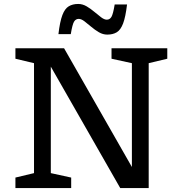

<svg xmlns="http://www.w3.org/2000/svg" viewBox="-20 -951 912 971"><path d="M152 -75.5V-631.5L58 -654V-707H304L647 -106.5V-631.5L544 -654V-707H826V-654L732 -631.5V0H588L237 -614V-75.5L340 -53V0H58V-53ZM622.5 -928.5Q615 -865 602.5 -832.2Q590 -799.5 570.5 -787.8Q551 -776 522.5 -776Q500.5 -776 480 -788Q459.5 -800 441 -815.8Q422.5 -831.5 406.8 -843.5Q391 -855.5 378 -855.5Q363 -855.5 354.5 -841.5Q346 -827.5 338 -778.5H275.5Q283 -842 295.5 -874.8Q308 -907.5 327.8 -919.2Q347.5 -931 375.5 -931Q397.5 -931 418 -919Q438.5 -907 457 -891.2Q475.5 -875.5 491.5 -863.5Q507.5 -851.5 520 -851.5Q535 -851.5 543.5 -865.5Q552 -879.5 560 -928.5Z"/></svg>

Font: Newsreader Caption
Style: Regular
Weight: 400
Designer: Hugues Gentile
Foundry: Production Type
Version: Version 1.001